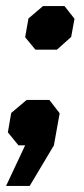

<svg xmlns="http://www.w3.org/2000/svg" viewBox="-26 -480 278 634"><path d="M57 -357 68 -419 116 -460H187L220 -418L209 -358L162 -316H91ZM57 0H35L0 -43L11 -107L62 -150H137L171 -106L152 0L72 134H-6Z"/></svg>

Font: Chakra Petch
Style: Bold Italic
Weight: 700
Italic angle: -10°
Designer: Katatrad Aksorn Co.,Ltd.
Foundry: Cadson Demak Co.,Ltd.
Version: Version 1.000; ttfautohint (v1.6)